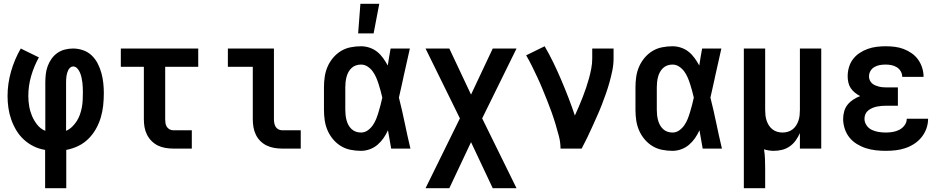

<svg xmlns="http://www.w3.org/2000/svg" viewBox="-20 -787 4990 1017"><path d="M219 210V7Q187 2 158.5 -12Q130 -26 106.5 -47.5Q83 -69 66.5 -96.5Q50 -124 39.5 -154Q29 -184 24.5 -215.5Q20 -247 20 -278Q20 -344 38.5 -408.5Q57 -473 90 -530L186 -483Q160 -436 145 -384.5Q130 -333 130 -279Q130 -252 134.5 -225Q139 -198 149.5 -173Q160 -148 177.5 -126Q195 -104 220 -94V-350Q220 -372 222.5 -394Q225 -416 232.5 -436.5Q240 -457 253 -475.5Q266 -494 284 -506.5Q302 -519 323.5 -524.5Q345 -530 367 -530Q394 -530 420 -521Q446 -512 465.5 -493.5Q485 -475 497.5 -450.5Q510 -426 517 -400.5Q524 -375 527 -348Q530 -321 530 -294Q530 -261 526.5 -228Q523 -195 513.5 -163.5Q504 -132 487.5 -103Q471 -74 447.5 -51Q424 -28 394 -13.5Q364 1 331 7V210ZM330 -94Q348 -102 362 -115.5Q376 -129 386.5 -145.5Q397 -162 403.5 -180.5Q410 -199 413.5 -218Q417 -237 418 -256.5Q419 -276 419 -296Q419 -309 418.5 -322.5Q418 -336 416.5 -349Q415 -362 412 -375.5Q409 -389 404 -401.5Q399 -414 389.5 -424.5Q380 -435 367 -435Q359 -435 352 -429Q345 -423 341.5 -415.5Q338 -408 335.5 -400Q333 -392 332 -383.5Q331 -375 330.5 -366.5Q330 -358 330 -350Z M996 0H897Q877 0 856 -3.5Q835 -7 816.5 -16Q798 -25 783 -40Q768 -55 758.5 -74Q749 -93 745.5 -113.5Q742 -134 742 -155V-433H620V-530H1030V-433H855V-155Q855 -145 856.5 -134.5Q858 -124 863.5 -115.5Q869 -107 878 -102Q887 -97 897 -97H996Z M1573 0H1474Q1453 0 1432.5 -3.5Q1412 -7 1393 -16Q1374 -25 1359 -40Q1344 -55 1335 -74Q1326 -93 1322.5 -113.5Q1319 -134 1319 -155V-433H1187V-530H1431V-155Q1431 -145 1433 -134.5Q1435 -124 1440 -115.5Q1445 -107 1454.5 -102Q1464 -97 1474 -97H1573Z M1892 12Q1865 12 1837 6.5Q1809 1 1785.5 -13.5Q1762 -28 1744 -49.5Q1726 -71 1715 -96.5Q1704 -122 1700 -149.5Q1696 -177 1696 -205V-325Q1696 -353 1700 -380.5Q1704 -408 1715 -433.5Q1726 -459 1744 -480.5Q1762 -502 1785.5 -516.5Q1809 -531 1837 -536.5Q1865 -542 1892 -542Q1915 -542 1937.5 -534.5Q1960 -527 1978 -512.5Q1996 -498 2009.5 -479Q2023 -460 2034 -440Q2037 -462 2041 -484.5Q2045 -507 2049 -530H2151Q2142 -491 2133.5 -452Q2125 -413 2116 -374V-373Q2110 -347 2104.5 -321Q2099 -295 2093 -270Q2110 -203 2124 -135Q2138 -67 2154 0H2052Q2048 -24 2043.5 -48.5Q2039 -73 2035 -97Q2025 -75 2011.5 -55.5Q1998 -36 1980 -20.5Q1962 -5 1939 3.5Q1916 12 1892 12ZM1892 -85Q1912 -85 1928 -96.5Q1944 -108 1955 -124Q1966 -140 1973 -158Q1980 -176 1985.5 -194.5Q1991 -213 1996 -232Q2001 -251 2005 -270Q2001 -288 1996 -306Q1991 -324 1985.5 -341.5Q1980 -359 1972.5 -376.5Q1965 -394 1954 -409Q1943 -424 1927 -434.5Q1911 -445 1892 -445Q1878 -445 1865 -440.5Q1852 -436 1842 -426.5Q1832 -417 1825.5 -405Q1819 -393 1815.5 -379.5Q1812 -366 1810.5 -352.5Q1809 -339 1809 -325V-205Q1809 -191 1810.5 -177.5Q1812 -164 1815.5 -150.5Q1819 -137 1825.5 -125Q1832 -113 1842 -103.5Q1852 -94 1865 -89.5Q1878 -85 1892 -85Z M1877 -610 1889 -767H1989L1959 -610Z M2360 210H2234L2416 -160L2234 -530H2360L2475 -286L2590 -530H2716L2534 -160L2716 210H2590L2475 -34Z M2949 0Q2949 -33 2940.5 -65.5Q2932 -98 2922.5 -129.5Q2913 -161 2902 -192Q2891 -223 2878.5 -254Q2866 -285 2853.5 -315.5Q2841 -346 2827 -376Q2813 -406 2798.5 -435.5Q2784 -465 2767 -494L2865 -542Q2890 -499 2912 -453.5Q2934 -408 2953.5 -362Q2973 -316 2991 -269.5Q3009 -223 3025 -175Q3036 -199 3046.5 -223.5Q3057 -248 3066.5 -272.5Q3076 -297 3084.5 -322Q3093 -347 3100 -372.5Q3107 -398 3112 -424.5Q3117 -451 3117 -477V-530H3230V-477Q3230 -445 3223.5 -413.5Q3217 -382 3208.5 -351.5Q3200 -321 3189.5 -291Q3179 -261 3167.5 -231.5Q3156 -202 3143 -173Q3130 -144 3117 -115Q3104 -86 3090 -57Q3076 -28 3061 0Z M3542 12Q3515 12 3487 6.5Q3459 1 3435.5 -13.5Q3412 -28 3394 -49.5Q3376 -71 3365 -96.5Q3354 -122 3350 -149.5Q3346 -177 3346 -205V-325Q3346 -353 3350 -380.5Q3354 -408 3365 -433.5Q3376 -459 3394 -480.5Q3412 -502 3435.5 -516.5Q3459 -531 3487 -536.5Q3515 -542 3542 -542Q3565 -542 3587.5 -534.5Q3610 -527 3628 -512.5Q3646 -498 3659.5 -479Q3673 -460 3684 -440Q3687 -462 3691 -484.5Q3695 -507 3699 -530H3801Q3792 -491 3783.5 -452Q3775 -413 3766 -374V-373Q3760 -347 3754.5 -321Q3749 -295 3743 -270Q3760 -203 3774 -135Q3788 -67 3804 0H3702Q3698 -24 3693.5 -48.5Q3689 -73 3685 -97Q3675 -75 3661.5 -55.5Q3648 -36 3630 -20.5Q3612 -5 3589 3.5Q3566 12 3542 12ZM3542 -85Q3562 -85 3578 -96.5Q3594 -108 3605 -124Q3616 -140 3623 -158Q3630 -176 3635.5 -194.5Q3641 -213 3646 -232Q3651 -251 3655 -270Q3651 -288 3646 -306Q3641 -324 3635.5 -341.5Q3630 -359 3622.5 -376.5Q3615 -394 3604 -409Q3593 -424 3577 -434.5Q3561 -445 3542 -445Q3528 -445 3515 -440.5Q3502 -436 3492 -426.5Q3482 -417 3475.5 -405Q3469 -393 3465.5 -379.5Q3462 -366 3460.5 -352.5Q3459 -339 3459 -325V-205Q3459 -191 3460.5 -177.5Q3462 -164 3465.5 -150.5Q3469 -137 3475.5 -125Q3482 -113 3492 -103.5Q3502 -94 3515 -89.5Q3528 -85 3542 -85Z M3920 210V-530H4033V-205Q4033 -191 4034.5 -176.5Q4036 -162 4040.5 -148.5Q4045 -135 4052.5 -123Q4060 -111 4071.5 -102Q4083 -93 4097 -89Q4111 -85 4125 -85Q4139 -85 4153 -89Q4167 -93 4178.5 -102Q4190 -111 4197.5 -123Q4205 -135 4209.5 -148.5Q4214 -162 4215.5 -176.5Q4217 -191 4217 -205V-530H4330V0H4217V-82Q4208 -62 4195 -43.5Q4182 -25 4163.5 -12Q4145 1 4123 6.5Q4101 12 4079 12Q4066 12 4053 10Q4040 8 4027 4Q4031 29 4032 54.5Q4033 80 4033 105V210Z M4672 12Q4645 12 4618.5 9Q4592 6 4567 -2Q4542 -10 4519 -24Q4496 -38 4479.5 -58.5Q4463 -79 4454.5 -105Q4446 -131 4446 -157Q4446 -177 4451.5 -197Q4457 -217 4469.5 -232.5Q4482 -248 4499.5 -259.5Q4517 -271 4536 -278Q4521 -286 4508 -296.5Q4495 -307 4486 -320.5Q4477 -334 4473.5 -350.5Q4470 -367 4470 -383Q4470 -408 4477 -431.5Q4484 -455 4498.5 -474Q4513 -493 4533.5 -506.5Q4554 -520 4576.5 -528Q4599 -536 4623 -539Q4647 -542 4671 -542Q4696 -542 4720 -539Q4744 -536 4766.5 -527.5Q4789 -519 4809 -505Q4829 -491 4843 -471.5Q4857 -452 4864.5 -428.5Q4872 -405 4872 -381V-380H4759Q4759 -396 4751 -409.5Q4743 -423 4730 -431Q4717 -439 4702 -442Q4687 -445 4671 -445Q4656 -445 4641 -442.5Q4626 -440 4612.5 -432.5Q4599 -425 4591 -411.5Q4583 -398 4583 -382Q4583 -372 4587 -362.5Q4591 -353 4598.5 -346Q4606 -339 4615.5 -335Q4625 -331 4634.5 -328.5Q4644 -326 4654.5 -325Q4665 -324 4675 -324H4736V-227H4675Q4662 -227 4649.5 -226Q4637 -225 4625 -222.5Q4613 -220 4601 -215Q4589 -210 4579 -202Q4569 -194 4564 -182.5Q4559 -171 4559 -158Q4559 -139 4570 -123Q4581 -107 4598 -99Q4615 -91 4634 -88Q4653 -85 4672 -85Q4690 -85 4708.5 -88Q4727 -91 4743.5 -99.5Q4760 -108 4771.5 -123.5Q4783 -139 4783 -158H4896Q4896 -131 4887 -106Q4878 -81 4861.5 -60.5Q4845 -40 4823 -25.5Q4801 -11 4776 -2.5Q4751 6 4724.5 9Q4698 12 4672 12Z"/></svg>

Font: Lode Term
Style: Bold
Weight: 700
Monospace: yes
Designer: Belleve Invis
Foundry: Belleve Invis
Version: Version 29.2.0